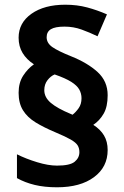

<svg xmlns="http://www.w3.org/2000/svg" viewBox="-20 -785 526 815"><path d="M59 -391Q59 -434 78.5 -464Q98 -494 124 -512Q93 -532 76 -560Q59 -588 59 -625Q59 -688 113.5 -726.5Q168 -765 257 -765Q307 -765 350 -753.5Q393 -742 434 -724L394 -631Q361 -647 326.5 -659.5Q292 -672 254 -672Q214 -672 196 -661Q178 -650 178 -627Q178 -602 202.5 -585Q227 -568 282 -546Q352 -518 394.5 -479Q437 -440 437 -381Q437 -332 420 -302.5Q403 -273 376 -255Q406 -236 421.5 -210Q437 -184 437 -148Q437 -76 379 -33Q321 10 222 10Q169 10 127.5 0Q86 -10 52 -29V-130Q90 -111 137.5 -96.5Q185 -82 222 -82Q277 -82 297 -98.5Q317 -115 317 -139Q317 -156 309.5 -168Q302 -180 280.5 -192.5Q259 -205 216 -223Q166 -244 131 -265.5Q96 -287 77.5 -317Q59 -347 59 -391ZM168 -402Q168 -372 195.5 -348.5Q223 -325 281 -301L288 -298Q302 -309 314 -326Q326 -343 326 -368Q326 -388 316.5 -405Q307 -422 282.5 -437.5Q258 -453 212 -469Q195 -462 181.5 -444.5Q168 -427 168 -402Z"/></svg>

Font: Noto Sans Gunjala Gondi
Style: Regular
Weight: 400
Designer: Ek Type
Foundry: Ek Type
Version: Version 1.004